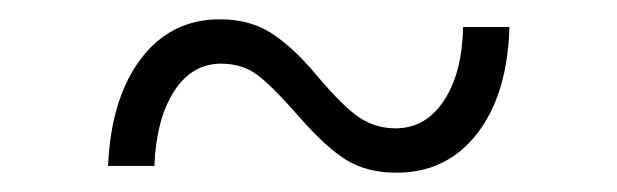

<svg xmlns="http://www.w3.org/2000/svg" viewBox="-20 -433 640 199"><path d="M391 -254Q360 -254 338.5 -267.5Q317 -281 290 -312Q262 -344 246.5 -355.5Q231 -367 209 -367Q179 -367 160.5 -338.5Q142 -310 140 -261H92Q95 -331 126 -372Q157 -413 208 -413Q240 -413 263 -397.5Q286 -382 309 -354Q337 -321 353.5 -310.5Q370 -300 390 -300Q421 -300 440 -328.5Q459 -357 460 -405H508Q506 -335 474.5 -294.5Q443 -254 391 -254Z"/></svg>

Font: Geist Mono ExtraLight
Style: Regular
Weight: 200
Monospace: yes
Designer: Basement.studio, Andrés Briganti, Mateo Zaragoza
Foundry: Basement.studio, Vercel, Andrés Briganti, Guido Ferreyra, Mateo Zaragoza
Version: Version 1.500; ttfautohint (v1.8.4.7-5d5b)